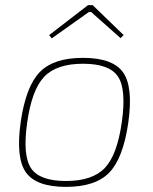

<svg xmlns="http://www.w3.org/2000/svg" viewBox="-20 -718 597 750"><path d="M463 -581 451 -569 336 -671H327L182 -568L172 -581L324 -698H342ZM304 -492Q421 -492 461 -435Q501 -378 481 -238Q461 -100 407 -44Q353 12 238 12Q121 12 81 -45Q41 -102 61 -242Q81 -380 135 -436Q189 -492 304 -492ZM86 -238Q68 -110 101.5 -60.5Q135 -11 238 -11Q341 -11 389.5 -62Q438 -113 456 -242Q474 -370 440.5 -419.5Q407 -469 304 -469Q201 -469 152.5 -418Q104 -367 86 -238Z"/></svg>

Font: Exo 2.0 Thin
Style: Italic
Weight: 250
Italic angle: -8°
Designer: Natanael Gama
Version: Version 1.001;PS 001.001;hotconv 1.0.70;makeotf.lib2.5.58329